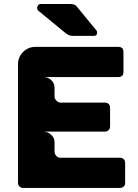

<svg xmlns="http://www.w3.org/2000/svg" viewBox="-20 -927 681 947"><path d="M570.8 0H94.2Q84 0 76.4 -7.1Q68.8 -14.2 68.8 -23.9V-609.9Q68.8 -645.5 94 -670.7Q119.1 -695.8 154.8 -695.8H563Q588.9 -695.8 588.9 -670.9V-571.8Q588.9 -546.9 563 -546.9H193.8Q216.8 -546.9 232.9 -531.7Q249 -516.6 249 -494.1V-451.2Q249 -439.9 258.3 -430.4Q267.6 -420.9 278.8 -420.9H497.1Q509.3 -420.9 516.1 -414.1Q522.9 -407.2 522.9 -395V-304.2Q522.9 -293 515.6 -285.4Q508.3 -277.8 497.1 -277.8H193.8Q215.3 -277.8 232.2 -262.5Q249 -247.1 249 -226.1V-179.2Q249 -168.5 256.8 -159.2Q264.2 -148.9 278.8 -148.9H570.8Q583 -148.9 590.1 -142.1Q597.2 -135.3 597.2 -123V-23.9Q597.2 -12.7 589.8 -6.8Q583 0 570.8 0ZM442.9 -750H339.8Q326.2 -750 319.8 -753.9Q313.5 -755.9 301.8 -765.1L168 -875Q163.1 -879.9 163.1 -887.2Q163.1 -893.6 168 -901.9Q173.3 -907.2 182.1 -907.2H328.1Q338.9 -907.2 347.2 -903.8Q351.6 -902.3 356 -897.9L454.1 -778.8Q459 -773.9 459 -766.1Q459 -750 442.9 -750Z"/></svg>

Font: Cunia
Style: Bold
Weight: 700
Designer: Alejo Bergmann, Denis Ignatov
Foundry: Hubert & Fischer
Version: Version 1.00 February 21, 2019, initial release